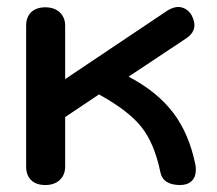

<svg xmlns="http://www.w3.org/2000/svg" viewBox="-20 -521 622 551"><path d="M55 -43V-447Q55 -472 69.5 -486Q84 -500 110 -500Q136 -500 151.5 -485.5Q167 -471 167 -447V-294L461 -491Q478 -501 491 -501Q503 -501 513.5 -494.5Q524 -488 530 -477Q538 -461 538 -449Q538 -426 513 -410L349 -301Q431 -258 477 -197.5Q523 -137 541 -47Q542 -42 542 -33Q542 -13 530 -1.5Q518 10 497 10Q447 10 440 -28Q423 -110 385.5 -157Q348 -204 264 -250L167 -185V-43Q167 -19 151.5 -4.5Q136 10 110 10Q84 10 69.5 -4Q55 -18 55 -43Z"/></svg>

Font: Kodchasan SemiBold
Style: Regular
Weight: 600
Version: Version 1.000; ttfautohint (v1.6)